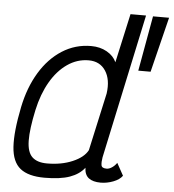

<svg xmlns="http://www.w3.org/2000/svg" viewBox="-56 -851 830 917"><g transform="rotate(5 359.0 -393.0)"><path d="M483 -55Q495 -55 508.2 -63.8Q521.5 -72.5 531.5 -87L564 -28Q550.5 -9 520.5 2.5Q490.5 14 460 14Q423.5 14 403.2 -1.2Q383 -16.5 382 -50.5Q357.5 -18.5 312 -2.2Q266.5 14 191 14Q113.5 14 74.5 -17.2Q35.5 -48.5 30.8 -120Q26 -191.5 50.5 -312Q70 -407.5 113.5 -479.5Q157 -551.5 220 -591.8Q283 -632 359 -632Q402 -632 434.5 -613.5Q467 -595 480.5 -565L532.5 -800H607L459 -107Q455 -83.5 457.5 -69.2Q460 -55 483 -55ZM197 -55Q266.5 -55 319.5 -77.8Q372.5 -100.5 391 -135.5L452 -412.5Q461.5 -480 434.2 -521.5Q407 -563 353 -563Q298 -563 251 -530.5Q204 -498 170.5 -440Q137 -382 120 -304Q100 -211 100.8 -156.2Q101.5 -101.5 125.5 -78.2Q149.5 -55 197 -55ZM593 -534.5 640.5 -799H717.5L652 -534.5Z"/></g></svg>

Font: Victor Mono Thin
Style: Italic
Weight: 100
Italic angle: -12°
Monospace: yes
Designer: Rune Bjørnerås
Version: Version 1.561;gftools[0.9.30]